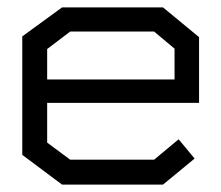

<svg xmlns="http://www.w3.org/2000/svg" viewBox="-20 -497 596 517"><path d="M107 -220V-113L169 -67H395L461 -122L504 -70L419 0H147L40 -80V-399L147 -477H419L516 -397V-220ZM450 -366 395 -412H169L107 -365V-283H450Z"/></svg>

Font: Turret Road Medium
Style: Regular
Weight: 500
Designer: Noponies
Foundry: Noponies
Version: Version 1.001; ttfautohint (v1.8)